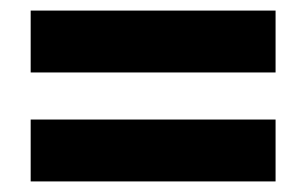

<svg xmlns="http://www.w3.org/2000/svg" viewBox="-20 -534 579 363"><path d="M38 -397V-514H501V-397ZM38 -191V-308H501V-191Z"/></svg>

Font: Noto Sans Sinhala SemiCondensed ExtraBold
Style: Regular
Weight: 800
Width: 4
Designer: Jelle Bosma - Monotype Design Team
Foundry: Monotype Imaging Inc.
Version: Version 2.006; ttfautohint (v1.8.4.7-5d5b)